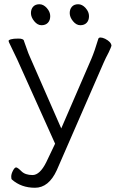

<svg xmlns="http://www.w3.org/2000/svg" viewBox="-20 -884 569 906"><path d="M359 -765Q340 -765 324.5 -784Q309 -803 309 -822Q309 -841 319.5 -852.5Q330 -864 349 -864Q368 -864 384 -846Q400 -828 400 -808Q400 -788 389 -776.5Q378 -765 359 -765ZM176 -765Q157 -765 141.5 -784Q126 -803 126 -822Q126 -841 136.5 -852.5Q147 -864 166 -864Q185 -864 201 -846Q217 -828 217 -808Q217 -788 206 -776.5Q195 -765 176 -765ZM240 -206 61 -604Q38 -653 29.5 -669.5Q21 -686 20.5 -690.5Q20 -695 31.5 -698.5Q43 -702 66.5 -702Q90 -702 93 -692V-691Q98 -678 106 -654.5Q114 -631 121 -616L269 -278L411 -606Q426 -641 444 -701Q446 -707 454.5 -707Q463 -707 476 -701Q505 -686 506 -668Q505 -663 493 -637Q478 -609 469 -588L248 -81Q210 2 145 2Q80 2 36 -37Q33 -39 33 -51Q33 -63 41 -78.5Q49 -94 56 -94Q63 -94 81 -76Q99 -58 133.5 -58Q168 -58 198 -118ZM476 -701V-702Q476 -702 476 -701Z"/></svg>

Font: LXGW WenKai Light
Style: Regular
Weight: 300
Designer: LXGW / Fontworks Inc.
Foundry: LXGW / Fontworks Inc.
Version: Version 1.501; October 10, 2024